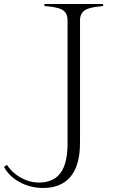

<svg xmlns="http://www.w3.org/2000/svg" viewBox="-185 -720 568 955"><path d="M328 -690V-700H36V-690C112 -683 151 -675 151 -618V-6C151 124 106 188 8 188C-58 188 -122 147 -150 100L-165 110C-135 169 -59 215 29 215C143 215 213 147 213 -10V-618C213 -675 257 -683 328 -690Z"/></svg>

Font: Sprat Light
Style: Regular
Weight: 300
Designer: Ethan Nakache
Foundry: Collletttivo
Version: Version 2.000;Glyphs 3.2 (3217)